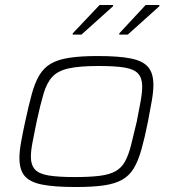

<svg xmlns="http://www.w3.org/2000/svg" viewBox="-20 -743 698 771"><path d="M284 8Q197 8 148 -2Q99 -12 78.5 -37Q58 -62 58 -109Q58 -135 64.5 -171.5Q71 -208 81 -254Q95 -319 107.5 -365Q120 -411 138 -441Q156 -471 184.5 -487.5Q213 -504 258.5 -511Q304 -518 372 -518Q458 -518 506.5 -508Q555 -498 575.5 -473Q596 -448 596 -402Q596 -375 589.5 -338Q583 -301 574 -254Q561 -189 548 -143Q535 -97 517.5 -67.5Q500 -38 471 -21.5Q442 -5 397 1.5Q352 8 284 8ZM280 -32Q341 -32 380.5 -37Q420 -42 444 -55.5Q468 -69 482 -94.5Q496 -120 506 -159Q516 -198 529 -254Q538 -300 544.5 -335Q551 -370 551 -396Q551 -429 535 -447Q519 -465 481.5 -471.5Q444 -478 376 -478Q300 -478 256.5 -468.5Q213 -459 190.5 -435Q168 -411 155 -367Q142 -323 127 -254Q118 -209 111 -173.5Q104 -138 104 -113Q104 -81 120 -63Q136 -45 174.5 -38.5Q213 -32 280 -32ZM459 -604V-609L565 -723H620V-718L493 -604ZM272 -604V-609L380 -723H434V-718L307 -604Z"/></svg>

Font: Saira Expanded ExtraLight
Style: Italic
Weight: 250
Width: 7
Italic angle: -12°
Designer: Hector Gatti with collaboration of the Omnibus-Type team
Foundry: Omnibus-Type
Version: Version 1.101